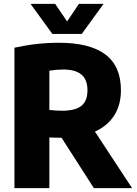

<svg xmlns="http://www.w3.org/2000/svg" viewBox="-20 -970 704 990"><path d="M464 0 297.5 -259.5Q282 -259.5 257 -260.5Q242 -261.5 234.5 -261.5V0H54.5V-724Q169 -749.5 283.5 -749.5Q443.5 -749.5 523.5 -689Q603.5 -628.5 603.5 -505Q603.5 -428.5 568.8 -374.5Q534 -320.5 469.5 -291.5L661 0ZM234.5 -403Q270.5 -399 301.5 -399Q367 -399 399 -423.8Q431 -448.5 431 -504.5Q431 -559.5 399.8 -585.5Q368.5 -611.5 306.5 -611.5Q270.5 -611.5 234.5 -605.5ZM387 -950H514L401.5 -795H250L137.5 -950H264.5L326 -859.5Z"/></svg>

Font: Encode Sans Semi Condensed ExBd
Style: Regular
Weight: 800
Width: 4
Designer: Multiple Designers
Foundry: Impallari Type
Version: Version 2.000